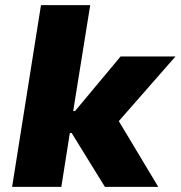

<svg xmlns="http://www.w3.org/2000/svg" viewBox="-20 -725 701 745"><path d="M27 0 139 -705H330L264 -294H271L448 -506H661L419 -230L423 -285L594 0H387L258 -209H251L218 0Z"/></svg>

Font: Nunito Sans 7pt Black
Style: Italic
Weight: 900
Italic angle: -9°
Version: Version 3.101;gftools[0.9.27]